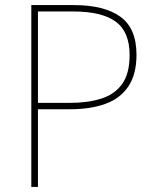

<svg xmlns="http://www.w3.org/2000/svg" viewBox="-20 -734 613 754"><path d="M270 -714Q389 -714 452.5 -668.5Q516 -623 516 -519Q516 -442 484 -394.5Q452 -347 393.5 -326Q335 -305 256 -305H129V0H103V-714ZM266 -689H129V-330H254Q324 -330 377 -346.5Q430 -363 459.5 -404Q489 -445 489 -518Q489 -609 434.5 -649Q380 -689 266 -689Z"/></svg>

Font: Noto Sans Cherokee Thin
Style: Regular
Weight: 100
Designer: Monotype Design Team
Foundry: Monotype Imaging Inc.
Version: Version 2.001; ttfautohint (v1.8.4.7-5d5b)